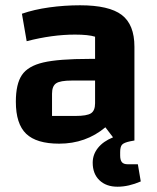

<svg xmlns="http://www.w3.org/2000/svg" viewBox="-20 -532 595 727"><path d="M513 155Q467 175 425 175Q382 175 356.5 150.5Q331 126 331 84Q331 53 351 28Q371 3 408 -12L379 -50Q305 12 204 12Q118 12 79 -25.5Q40 -63 40 -147Q40 -214 63 -248Q86 -282 144 -295.5Q202 -309 318 -309H340V-393Q315 -401 264 -401Q178 -401 81 -376L63 -480Q109 -496 166.5 -504Q224 -512 283 -512Q393 -512 441 -475.5Q489 -439 489 -355V0L473 3Q449 8 442 16Q435 24 435 44V57Q435 74 441.5 82Q448 90 464 90H502ZM340 -141V-227H252Q208 -227 192.5 -216.5Q177 -206 177 -177V-93H266Q309 -93 324.5 -103Q340 -113 340 -141Z"/></svg>

Font: Changa SemiBold
Style: Regular
Weight: 600
Designer: Eduardo Rodriguez Tunni
Foundry: Eduardo Rodriguez Tunni
Version: Version 2.002; ttfautohint (v1.5) -l 8 -r 50 -G 150 -x 14 -H